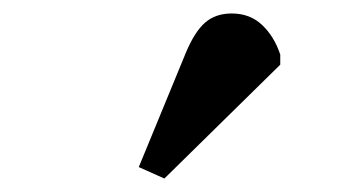

<svg xmlns="http://www.w3.org/2000/svg" viewBox="-20 -842 508 285"><path d="M224 -577 186 -594 256 -764Q269 -795 284.5 -808.5Q300 -822 324 -822Q351 -822 369 -805Q387 -788 396 -761V-746Z"/></svg>

Font: Literata 36pt ExtraBold
Style: Italic
Weight: 800
Italic angle: -2°
Designer: Latin by Veronika Burian and Jose Scaglione. Greek by Irene Vlachou. Cyrillic by Vera Evstafieva
Foundry: TypeTogether
Version: Version 3.002